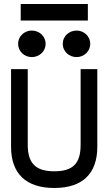

<svg xmlns="http://www.w3.org/2000/svg" viewBox="-20 -924 539 955"><path d="M83 -904V-822H417V-904ZM361 -640C398 -640 429 -669 429 -706C429 -743 398 -772 361 -772C323 -772 292 -743 292 -706C292 -669 323 -640 361 -640ZM138 -640C176 -640 207 -669 207 -706C207 -743 176 -772 138 -772C101 -772 70 -743 70 -706C70 -669 101 -640 138 -640ZM381 -204C381 -113 345 -72 250 -72C155 -72 118 -114 118 -204V-580H35V-194C35 -60 110 11 250 11C390 11 464 -60 464 -194V-580H381Z"/></svg>

Font: Charger
Style: Bd
Weight: 400
Designer: Jasper
Foundry: Cannot Into Space Fonts
Version: Version 0.98